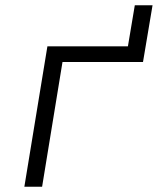

<svg xmlns="http://www.w3.org/2000/svg" viewBox="-20 -705 616 725"><path d="M72 0H139L216 -471H520L556 -685H489L463 -530H159Z"/></svg>

Font: Iosevka Sparkle Light Oblique
Style: Regular
Weight: 300
Italic angle: -9°
Designer: Belleve Invis
Foundry: Belleve Invis
Version: Version 4.5.0; ttfautohint (v1.8.3)